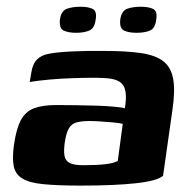

<svg xmlns="http://www.w3.org/2000/svg" viewBox="-20 -558 574 582"><path d="M224.2 4.6Q154.3 4.6 111.6 0.3Q68.9 -3.9 47.8 -16.9Q26.6 -29.8 21.7 -53.8Q16.9 -77.8 21.9 -115.9Q28.9 -166.9 43.1 -193.6Q57.4 -220.2 83.4 -229.9Q109.5 -239.6 151.1 -239.6Q176.8 -239.6 209.1 -239.1Q241.4 -238.6 272.6 -237.7Q303.8 -236.7 327.1 -234.5Q350.5 -232.4 358.5 -229.7Q363.4 -260.6 360.7 -278.8Q357.9 -297.1 347.1 -306.6Q336.3 -316.1 316.7 -319.2Q297.1 -322.3 268.2 -322.3Q233.8 -322.3 198.6 -321Q163.4 -319.8 130.8 -316.9Q98.3 -314 70.1 -309.6L74.9 -337.9Q78.9 -364.5 92.4 -377.8Q105.9 -391 126.8 -394.7Q150.3 -399.7 196.4 -402Q242.5 -404.3 295.5 -403.6Q363.4 -403.6 407.6 -397.1Q451.8 -390.5 475.3 -372.2Q498.7 -354 505 -318.4Q511.3 -282.7 502.6 -224.3L474.3 -25Q456.2 -9.6 391.7 -2.5Q327.2 4.6 224.2 4.6ZM232.4 -57.2Q272.2 -57.2 298.6 -60.2Q325 -63.2 337 -70.3L352.1 -182.5Q342.4 -185.1 322.9 -186.9Q303.4 -188.7 283.6 -189.9Q263.8 -191.2 252.2 -191.2Q228.5 -191.2 212.7 -187.1Q197 -183 188.8 -168.9Q180.5 -154.9 176.3 -125.9Q172.7 -100.6 175.6 -85.4Q178.5 -70.2 191.7 -63.7Q204.8 -57.2 232.4 -57.2ZM393.9 -458.6Q370.4 -458.6 356 -465.4Q341.5 -472.2 344.6 -499.6Q348.7 -525.7 366.3 -531.7Q383.9 -537.6 407.2 -537.6Q430 -537.6 443.9 -531Q457.7 -524.3 453.7 -499.6Q450.6 -472.2 434.7 -465.4Q418.7 -458.6 393.9 -458.6ZM211.1 -458.6Q186.9 -458.6 172.8 -465.4Q158.7 -472.2 161.8 -500Q165.9 -525.7 183.5 -531.7Q201.1 -537.6 224.3 -537.6Q247.2 -537.6 260.7 -531Q274.2 -524.3 270.2 -500Q267.1 -472.5 251 -465.6Q234.9 -458.6 211.1 -458.6Z"/></svg>

Font: Genos Thin
Style: Italic
Weight: 100
Italic angle: -8°
Designer: Robert E. Leuschke
Foundry: Robert E. Leuschke
Version: Version 1.010